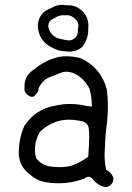

<svg xmlns="http://www.w3.org/2000/svg" viewBox="-20 -746 540 788"><path d="M249 -535.6H249.5Q258.3 -534.2 266.6 -534.2Q295.9 -534.2 318.8 -554.7Q342.3 -585.9 342.3 -624Q342.3 -627 342.3 -629.9L342.8 -640.6Q342.8 -683.6 307.1 -709.5Q286.1 -724.6 261.7 -724.6Q256.8 -724.6 251 -724.1Q241.7 -726.1 233.4 -726.1Q210.9 -726.1 190.4 -712.9Q151.9 -699.2 140.6 -668Q135.3 -654.3 135.3 -636.7Q139.2 -578.1 193.4 -550.8Q193.4 -550.8 193.8 -550.8Q218.8 -535.6 249 -535.6ZM247.1 -683.1Q250.5 -683.6 253.7 -683.6Q256.8 -683.6 259.8 -683.3Q262.7 -683.1 265.6 -682.4Q268.6 -681.6 271.2 -680.4Q273.9 -679.2 276.4 -677.7Q281.7 -674.8 286.1 -670.4Q301.8 -657.7 301.8 -640.1Q301.8 -633.8 299.3 -626.5Q299.8 -622.6 299.8 -619.1Q299.8 -601.6 288.3 -590.8Q276.9 -580.1 262.7 -580.1Q254.9 -580.1 222.7 -587.4Q214.8 -589.4 207.5 -593.8Q184.1 -607.4 178.2 -636.2Q178.2 -637.7 178.2 -640.1Q178.2 -642.6 179 -646.7Q179.7 -650.9 181.9 -654.8Q184.1 -658.7 187.5 -662.1Q193.8 -668.5 204.1 -671.9Q221.2 -683.6 241.2 -683.6Q244.1 -683.6 247.1 -683.1ZM252 -515.1Q238.3 -515.1 224.6 -513.2Q165 -500 117.7 -459.5Q80.6 -435.5 80.6 -393.1Q80.6 -391.1 80.6 -388.7L80.1 -381.8Q80.1 -377 81.5 -371.6Q83.5 -365.7 89.8 -359.9Q102.1 -348.6 111.3 -348.6Q113.3 -348.6 116.7 -349.6Q121.6 -351.1 127.4 -359.4Q138.2 -367.7 138.2 -380.4Q138.2 -381.3 138.2 -383.8Q147 -401.4 158 -412.4Q168.9 -423.3 182.6 -428.7Q208.5 -439.5 228 -446.8Q239.7 -451.7 250.5 -451.7Q288.1 -451.7 320.8 -418.9Q335.4 -404.3 347.7 -381.3Q356.9 -347.2 356.9 -313.5V-308.6Q340.8 -310.1 333 -311.5Q325.2 -313 321.3 -314Q294.4 -319.3 265.4 -319.3Q236.3 -319.3 205.1 -312Q205.1 -312 205.1 -312Q125 -297.9 80.1 -229.5Q57.1 -176.8 57.1 -120.1Q57.1 -64.5 101.6 -30.8Q128.9 -5.9 165 1.5Q192.4 6.3 219.7 6.3Q273.4 6.3 325.7 -12.7Q335.4 -20.5 343.8 -20.5Q354.5 -20.5 361.8 -9.3Q382.3 16.1 413.1 22Q427.7 19.5 435.8 11.5Q443.8 3.4 445.8 -11.7Q440.9 -35.2 418 -47.9L416 -48.8Q409.2 -79.1 409.2 -109.4Q409.2 -124.5 410.6 -140.1Q411.6 -189 418.5 -237.8Q422.9 -273.4 422.9 -308.6Q422.9 -343.8 418.5 -378.9Q394.5 -468.3 312 -506.8Q281.7 -515.1 252 -515.1ZM127.9 -97.7Q123.5 -115.7 123.5 -129.2Q123.5 -142.6 125 -152.8Q128.9 -179.2 144 -205.1Q196.3 -254.9 264.2 -254.9Q283.7 -254.9 305.2 -250.5Q324.7 -248.5 335 -238.8Q343.3 -230 344.7 -216.3Q346.2 -198.7 346.2 -185.1Q346.2 -165 342.3 -103Q308.6 -78.1 275.9 -66.9Q254.4 -60.1 225.1 -60.1Q209.5 -60.1 191.9 -62Q152.8 -65.9 128.4 -96.7Z"/></svg>

Font: Bakudai
Style: Light
Weight: 300
Version: Version 1.48